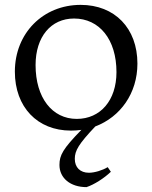

<svg xmlns="http://www.w3.org/2000/svg" viewBox="-20 -527 625 788"><path d="M544 -266C544 -411 451 -507 311 -507C157 -507 41 -391 41 -233C41 -88 133 9 271 9C286 9 300 8 314 6C238 84 224 110 224 150C224 204 269 241 335 241C366 231 408 204 435 178L422 159C401 172 368 182 345 182C309 182 287 160 287 125C287 91 303 64 371 -8C474 -47 544 -144 544 -266ZM126 -260C126 -376 189 -451 284 -451C388 -451 458 -365 458 -231C458 -115 392 -39 295 -39C194 -39 126 -126 126 -260Z"/></svg>

Font: Alegreya SC
Style: Regular
Weight: 400
Designer: Juan Pablo del Peral
Foundry: Huerta Tipografica
Version: Version 2.007;PS 002.007;hotconv 1.0.88;makeotf.lib2.5.64775